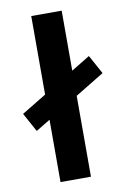

<svg xmlns="http://www.w3.org/2000/svg" viewBox="-83 -770 540 820"><g transform="rotate(-10 187.0 -360.0)"><path d="M243.8 0H111.8V-720H243.8ZM369.4 -427.2 49.8 -232.6 5 -314.4 324.6 -509Z"/></g></svg>

Font: Wix Madefor Display
Style: Regular
Weight: 400
Designer: Dalton Maag Ltd
Foundry: Dalton Maag Ltd
Version: Version 3.100